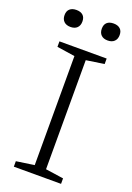

<svg xmlns="http://www.w3.org/2000/svg" viewBox="-166 -944 693 1005"><g transform="rotate(20 181.0 -441.5)"><path d="M312.5 -30.5V0H49.5V-30.5L149.5 -45V-652.5L49.5 -667.5V-698H312.5V-667.5L212.5 -652.5V-45ZM77.5 -788.5Q54 -788.5 40.8 -801.2Q27.5 -814 27.5 -836.5Q27.5 -859.5 40.8 -871.2Q54 -883 77.5 -883Q101 -883 114 -871.2Q127 -859.5 127 -836.5Q127 -814 114 -801.2Q101 -788.5 77.5 -788.5ZM284.5 -788.5Q261 -788.5 248 -801.2Q235 -814 235 -836.5Q235 -859.5 248 -871.2Q261 -883 284.5 -883Q308 -883 321.2 -871.2Q334.5 -859.5 334.5 -836.5Q334.5 -814 321.2 -801.2Q308 -788.5 284.5 -788.5Z"/></g></svg>

Font: Newsreader 9pt Light
Style: Regular
Weight: 300
Designer: Hugues Gentile
Foundry: Production Type
Version: Version 1.003